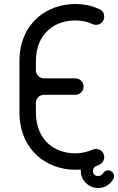

<svg xmlns="http://www.w3.org/2000/svg" viewBox="-20 -827 589 958"><path d="M438 -56C438 -54 435 -52 429 -49C398 -33 383 -8 383 26C383 49 391 68 408 85C424 102 445 111 470 111C502 111 527 96 545 67C548 64 549 59 549 52C549 36 536 23 520 23C509 23 500 28 495 37C489 46 481 51 470 51C461 51 455 49 450 44C446 40 444 34 444 26C444 11 453 1 472 -3C520 -34 493 -80 469 -74C460 -74 450 -68 438 -56ZM77 -268C77 -73 219 20 355 20C399 20 439 12 475 -5C490 -12 500 -26 500 -43C500 -66 482 -84 459 -84C453 -84 447 -83 441 -80C414 -68 385 -62 355 -62C255 -62 159 -125 159 -268V-313C159 -336 177 -354 200 -354H356C379 -354 397 -372 397 -395C397 -418 379 -436 356 -436H200C177 -436 159 -454 159 -477V-520C159 -662 255 -725 355 -725C386 -725 415 -719 442 -707C448 -704 454 -703 459 -703C482 -703 500 -721 500 -744C500 -761 492 -774 476 -781C437 -800 396 -807 355 -807C218 -807 77 -715 77 -520Z"/></svg>

Font: Fabada
Style: Regular
Weight: 400
Designer: deFharo
Foundry: deFharo.com
Version: Version 4.000 2011 initial release